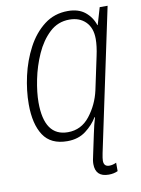

<svg xmlns="http://www.w3.org/2000/svg" viewBox="-102 -792 806 1100"><g transform="rotate(-10 300.5 -242.0)"><path d="M493 229V180Q472 190 452 190Q420 190 420 156Q420 143 426 113L601 -714H555L526 -615H524Q509 -662 471 -693Q433 -724 371 -724Q292 -724 233 -678.5Q174 -633 135 -559Q96 -485 77 -400Q58 -315 58 -236Q58 -121 101 -55.5Q144 10 240 10Q304 10 348 -23.5Q392 -57 416 -98H419Q413 -77 407 -54Q401 -31 396 -5L371 113Q363 145 363 165Q363 240 440 240Q470 240 493 229ZM115 -237Q115 -295 130 -369.5Q145 -444 176 -513.5Q207 -583 255.5 -628.5Q304 -674 371 -674Q430 -674 465.5 -638.5Q501 -603 501 -539Q501 -497 489 -442L448 -249Q430 -168 380 -104Q330 -40 252 -40Q115 -40 115 -237Z"/></g></svg>

Font: Noto Sans UI SemiCondensed Light
Style: Italic
Weight: 300
Width: 4
Designer: Monotype Design Team
Foundry: Monotype Imaging Inc.
Version: 1.001